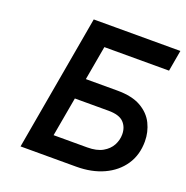

<svg xmlns="http://www.w3.org/2000/svg" viewBox="-126 -815 900 931"><g transform="rotate(20 324.0 -350.0)"><path d="M203 -591.5 221.5 -700H648.5L629.5 -591.5ZM78.5 0 201.5 -700H315L264.5 -415H427Q503.5 -415 549.5 -388.5Q595.5 -362 616.2 -319.5Q637 -277 637 -228.5Q637 -158.5 602.2 -107.2Q567.5 -56 506.5 -28Q445.5 0 366 0ZM210.5 -106H384Q433 -106 463.2 -123.2Q493.5 -140.5 507.8 -167.2Q522 -194 522 -223Q522 -260.5 498.8 -284.5Q475.5 -308.5 420 -308.5H246.5Z"/></g></svg>

Font: Overpass SemiBold
Style: Italic
Weight: 600
Italic angle: -10°
Designer: Delve Withrington, Dave Bailey, Thomas Jockin
Foundry: Delve Fonts LLC
Version: Version 4.000